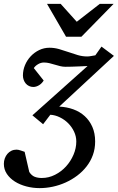

<svg xmlns="http://www.w3.org/2000/svg" viewBox="-79 -740 607 989"><path d="M226.1 -190.9Q265.1 -189 298.8 -176.8Q332.5 -164.6 357.4 -141.8Q382.3 -119.1 396.7 -86.4Q411.1 -53.7 411.1 -11.2Q411.1 26.4 399.4 58.6Q387.7 90.8 366.9 117.4Q346.2 144 318.6 164.8Q291 185.5 259 200Q227.1 214.4 192.9 221.7Q158.7 229 125 229Q89.8 229 56.6 220.2Q23.4 211.4 -2.2 195.3Q-27.8 179.2 -43.5 156Q-59.1 132.8 -59.1 104Q-59.1 88.9 -54.2 75.7Q-49.3 62.5 -40.8 52.5Q-32.2 42.5 -20.3 36.6Q-8.3 30.8 5.9 30.8Q15.1 30.8 27.1 34.9Q39.1 39.1 47.9 42L71.8 146Q84 164.6 99.9 170.7Q115.7 176.8 136.2 176.8Q171.9 176.8 204.3 160.4Q236.8 144 261 117.4Q285.2 90.8 299.6 57.1Q314 23.4 314 -11.2Q314 -37.6 302.5 -62Q291 -86.4 272.2 -105.2Q253.4 -124 229.2 -135.7Q205.1 -147.5 180.2 -148.9L143.1 -100.1L87.9 -146L372.1 -399.9Q349.1 -398.9 327.6 -397.9Q309.1 -397 289.8 -396.5Q270.5 -396 257.8 -396Q244.1 -396 230.5 -399.4Q216.8 -402.8 203.1 -407Q189.5 -411.1 175.5 -414.6Q161.6 -418 147 -418Q131.8 -418 117.2 -409.4Q102.5 -400.9 95.2 -389.2L146 -325.2Q142.1 -318.8 136.5 -312.7Q130.9 -306.6 123.8 -302Q116.7 -297.4 108.6 -294.7Q100.6 -292 92.8 -292Q80.6 -292 70.6 -296.9Q60.5 -301.8 53.7 -309.8Q46.9 -317.9 43 -328.6Q39.1 -339.4 39.1 -351.1Q39.1 -378.9 49.8 -404.5Q60.5 -430.2 79.3 -450.2Q98.1 -470.2 123 -482.2Q147.9 -494.1 175.8 -494.1Q201.2 -494.1 225.6 -487.1Q250 -480 273.9 -471.7Q297.9 -463.4 321.5 -456.3Q345.2 -449.2 370.1 -449.2Q380.4 -449.2 390.9 -451.4Q401.4 -453.6 412.1 -455.1L443.8 -500L507.8 -452.1ZM340.3 -550.8H261.2L163.1 -720.2H233.4L316.4 -627.9L435.1 -720.2H506.3Z"/></svg>

Font: Charis SIL Eur
Style: Italic
Weight: 400
Italic angle: -11°
Foundry: SIL International
Version: Version 5.000